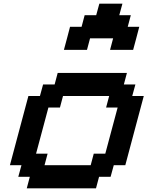

<svg xmlns="http://www.w3.org/2000/svg" viewBox="-20 -1020 799 1040"><path d="M125 0H500L516.6 -62.5H579.1L596.2 -125H658.7Q675.3 -187.5 708.7 -312.5Q742.2 -437.5 758.8 -500H696.3L713.4 -562.5H650.9L667.5 -625H292.5L275.9 -562.5H213.4L196.3 -500H133.8Q117.2 -437.5 83.7 -312.5Q50.3 -187.5 33.7 -125H96.2L79.1 -62.5H141.6ZM471.2 -125H221.2L237.8 -187.5H175.3Q186.5 -229 208.7 -312.3Q231 -395.5 242.2 -437.5H304.7L321.3 -500H571.3L554.7 -437.5H617.2Q606 -396 583.7 -312.5Q561.5 -229 550.3 -187.5H487.8ZM576.2 -750H701.2Q707 -771 718 -812.5Q729 -854 734.4 -875H671.9L688.5 -937.5H626L643.1 -1000H518.1L501 -937.5H438.5L421.9 -875H359.4Q354 -854 343 -812.5Q332 -771 326.2 -750H451.2L467.8 -812.5H592.8Z"/></svg>

Font: Faithful 32x
Style: Oblique
Weight: 400
Foundry: Faithful Resource Pack
Version: Version 1.0; January 27, 2023